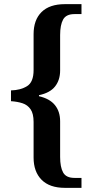

<svg xmlns="http://www.w3.org/2000/svg" viewBox="-20 -780 446 926"><path d="M293 126Q219 126 180.5 87Q142 48 142 -20V-192Q142 -232 127.5 -253Q113 -274 88.5 -282Q64 -290 33 -292V-344Q79 -345 110.5 -364.5Q142 -384 142 -442V-615Q142 -684 180.5 -722Q219 -760 293 -760H373V-712H339Q299 -712 284.5 -686Q270 -660 270 -611V-440Q270 -394 245.5 -363Q221 -332 168 -321V-316Q220 -304 245 -273Q270 -242 270 -195V-23Q270 26 284.5 52Q299 78 339 78H373V126Z"/></svg>

Font: Noto Serif Ethiopic SemiCondensed SemiBold
Style: Regular
Weight: 600
Width: 4
Designer: Monotype Design Team
Foundry: Monotype Imaging Inc.
Version: Version 2.102; ttfautohint (v1.8.4.7-5d5b)